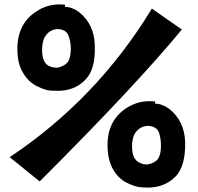

<svg xmlns="http://www.w3.org/2000/svg" viewBox="-20 -790 898 871"><path d="M236 -483Q253 -483 275 -497Q303 -514 301 -577Q300 -604 291 -627Q282 -655 245 -658Q206 -658 185 -625Q170 -601 171 -559Q172 -509 198 -493Q215 -483 236 -483ZM241 -378Q235 -378 210.5 -379Q186 -380 148.5 -398.5Q111 -417 88 -454Q60 -496 59 -561Q56 -683 148 -740Q194 -770 250 -770L275 -769L274 -759Q306 -759 339 -735Q408 -679 410 -584Q414 -476 368 -429Q320 -378 241 -378ZM645 -44Q663 -44 685 -58Q712 -75 710 -138Q709 -165 701 -189Q691 -216 653 -219Q615 -219 593 -186Q578 -163 579 -120Q581 -70 608 -55Q625 -44 645 -44ZM649 61Q644 61 619 59.5Q594 58 557 40Q520 22 497 -15Q470 -57 468 -122Q464 -244 557 -302Q604 -331 658 -331L684 -330L683 -320Q714 -320 748 -296Q817 -241 820 -145Q822 -37 777 10Q728 61 649 61ZM669 -751 805 -656Q592 -398 160 33L24 -77Q419 -340 669 -751Z"/></svg>

Font: KN Bobohei
Style: Bold
Weight: 700
Designer: Kingnam Type Foundry
Version: Version 1.710;March 18, 2023